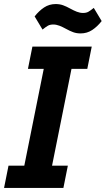

<svg xmlns="http://www.w3.org/2000/svg" viewBox="-26 -928 522 948"><path d="M-6 0 16 -110H94L190 -588H112L134 -698H427L405 -588H327L231 -110H309L287 0ZM372 -763Q352 -763 335.5 -769Q319 -775 301 -785Q283 -795 267.5 -801Q252 -807 237 -807Q221 -807 210.5 -801Q200 -795 184 -782L145 -847Q166 -874 191.5 -891Q217 -908 249 -908Q269 -908 285.5 -902Q302 -896 320 -886Q338 -876 353.5 -870Q369 -864 384 -864Q400 -864 410.5 -870Q421 -876 437 -889L476 -824Q455 -797 429.5 -780Q404 -763 372 -763Z"/></svg>

Font: IBM Plex Sans Cond
Style: Bold Italic
Weight: 700
Width: 3
Italic angle: -11°
Designer: Mike Abbink, Paul van der Laan, Pieter van Rosmalen
Foundry: Bold Monday
Version: Version 1.3